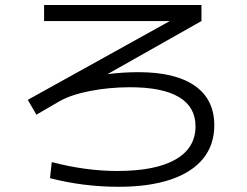

<svg xmlns="http://www.w3.org/2000/svg" viewBox="-20 -715 978 759"><path d="M177.7 -10.7 184.6 -74.2Q319.3 -39.1 443.4 -39.1Q594.7 -39.1 673.8 -84.5Q752.9 -129.9 752.9 -215.8Q752.9 -292 687.7 -331.1Q622.6 -370.1 494.1 -370.1Q412.6 -370.1 336.9 -355.5Q261.2 -340.8 214.8 -314.5L124 -261.7L89.8 -320.3L651.4 -631.8H154.3V-695.3H776.4V-631.8L404.8 -421.9Q466.8 -429.7 527.3 -429.7Q672.9 -429.7 750 -376Q827.1 -322.3 827.1 -219.7Q827.1 -142.1 782.7 -87.6Q738.3 -33.2 653.6 -4.9Q568.8 23.4 449.2 23.4Q310.1 23.4 177.7 -10.7Z"/></svg>

Font: Pretendard JP
Style: Regular
Weight: 400
Designer: Base glyphs from Inter by Rasmus Andersson; Hangeul glyphs from Noto Sans CJK(Source Han Sans) by Jang Soo-young and Kan
Foundry: Kil Hyung-jin
Version: Version 1.309